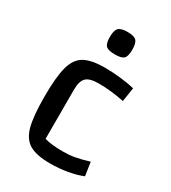

<svg xmlns="http://www.w3.org/2000/svg" viewBox="-177 -801 806 904"><g transform="rotate(30 226.5 -349.5)"><path d="M60 0ZM60 -250Q60 -357 75 -412Q90 -467 128 -488.5Q166 -510 240 -510Q281 -510 325.5 -505Q370 -500 402 -492L390 -416Q318 -431 251 -431Q202 -431 183 -412.5Q164 -394 164 -347V-80Q200 -69 266 -69Q298 -69 328.5 -74.5Q359 -80 402 -93L413 -20Q379 -6 333.5 2Q288 10 240 10Q166 10 128 -12Q90 -34 75 -88.5Q60 -143 60 -250ZM186 -647Q186 -683 199 -696Q212 -709 248 -709Q283 -709 295.5 -696Q308 -683 308 -647Q308 -612 296 -599.5Q284 -587 248 -587Q211 -587 198.5 -599.5Q186 -612 186 -647Z"/></g></svg>

Font: Changa
Style: Regular
Weight: 400
Designer: Eduardo Rodriguez Tunni
Foundry: Eduardo Rodriguez Tunni
Version: Version 2.002; ttfautohint (v1.5.10-5e6f)